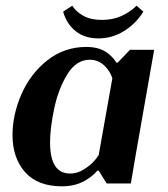

<svg xmlns="http://www.w3.org/2000/svg" viewBox="-20 -645 590 675"><path d="M24 -170Q24 -242 55.5 -314Q87 -386 146.5 -433Q206 -480 284 -480Q336 -480 366 -452Q381 -439 389 -425H394L437 -470H522L457 -100L440 0H355L327 -45H322Q310 -30 290 -17Q252 10 198 10Q112 10 68 -40Q24 -90 24 -170ZM299 -67Q314 -80 327 -100L375 -370Q369 -388 358 -402Q333 -435 296 -435Q248 -435 216.5 -383.5Q185 -332 170.5 -263Q156 -194 156 -144Q156 -35 226 -35Q247 -35 264 -43.5Q281 -52 299 -67ZM202 -604 234 -625Q247 -604 273 -589.5Q299 -575 338 -575Q377 -575 407.5 -589Q438 -603 460 -625L484 -604Q457 -561 415.5 -535.5Q374 -510 326 -510Q278 -510 246 -535.5Q214 -561 202 -604Z"/></svg>

Font: Philosopher
Style: Bold Italic
Weight: 700
Italic angle: -10°
Designer: Jovanny Lemonad
Foundry: Jovanny Lemonad
Version: Version 2.000